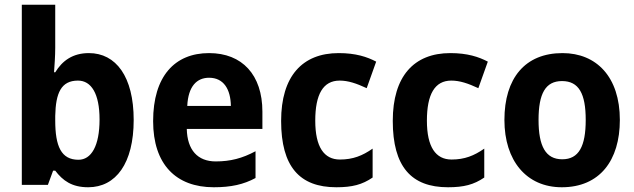

<svg xmlns="http://www.w3.org/2000/svg" viewBox="-20 -780 2676 810"><path d="M213 -578V-760H72V0H182L204 -60H213C245 -18 283 10 352 10C469 10 544 -91 544 -274C544 -457 469 -556 355 -556C287 -556 243 -524 213 -475H208C210 -503 213 -545 213 -578ZM309 -440C365 -440 400 -385 400 -276C400 -164 365 -106 311 -106C238 -106 213 -163 213 -272V-291C215 -388 238 -440 309 -440Z M862 -556C717 -556 626 -458 626 -269C626 -87 722 10 882 10C955 10 1008 -2 1058 -29V-142C1002 -112 952 -99 890 -99C814 -99 770 -147 768 -236H1087V-309C1087 -464 1002 -556 862 -556ZM862 -452C924 -452 953 -403 954 -333H770C774 -417 811 -452 862 -452Z M1399 10C1466 10 1508 -1 1552 -31V-153C1509 -123 1469 -107 1414 -107C1347 -107 1310 -160 1310 -271C1310 -382 1343 -440 1413 -440C1449 -440 1484 -428 1527 -408L1567 -520C1529 -540 1481 -556 1409 -556C1255 -556 1166 -458 1166 -270C1166 -77 1244 10 1399 10Z M1870 10C1937 10 1979 -1 2023 -31V-153C1980 -123 1940 -107 1885 -107C1818 -107 1781 -160 1781 -271C1781 -382 1814 -440 1884 -440C1920 -440 1955 -428 1998 -408L2038 -520C2000 -540 1952 -556 1880 -556C1726 -556 1637 -458 1637 -270C1637 -77 1715 10 1870 10Z M2595 -274C2595 -456 2496 -556 2353 -556C2195 -556 2108 -450 2108 -274C2108 -102 2201 10 2350 10C2510 10 2595 -103 2595 -274ZM2252 -274C2252 -385 2281 -438 2351 -438C2422 -438 2451 -385 2451 -274C2451 -163 2422 -108 2352 -108C2282 -108 2252 -163 2252 -274Z"/></svg>

Font: Noto Sans Kannada SemiCondensed
Style: Bold
Weight: 700
Width: 4
Designer: Jelle Bosma - Monotype Design Team
Foundry: Monotype Imaging Inc.
Version: Version 2.005